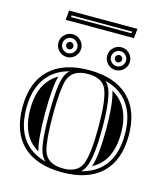

<svg xmlns="http://www.w3.org/2000/svg" viewBox="-134 -1033 984 1145"><g transform="rotate(15 357.5 -460.5)"><path d="M211.4 -84Q192.9 -149.2 192.9 -304.7Q192.9 -460.2 211.4 -525.4Q221.4 -560.8 245.1 -583Q176.3 -564.9 131.3 -522Q53.2 -447.8 53.2 -304.7Q53.2 -161.1 130.6 -87.2Q175.8 -43.9 245.4 -25.9Q221.4 -48.3 211.4 -84ZM466.8 -583.7Q484.6 -566.9 494.4 -543.2Q522 -476.1 522 -304.7Q522 -133.3 494.4 -66.2Q484.6 -42.2 466.6 -25.4Q538.3 -43.2 584.5 -87.4Q661.6 -160.9 661.6 -304.7Q661.6 -447.8 583.5 -522Q537.6 -565.9 466.8 -583.7ZM188.2 -77.6 189.7 -73.2Q166 -86.4 147 -104.5Q77.1 -171.4 77.1 -304.7Q77.1 -437.5 147.7 -504.6Q166.3 -522.5 189.5 -535.4L188.2 -531.7Q168.9 -463.4 168.9 -304.7Q168.9 -146 188.2 -77.6ZM521.7 -71.5Q545.9 -145 545.9 -304.7Q545.9 -463.9 522 -537.4Q547.1 -523.7 567.1 -504.6Q637.7 -437.5 637.7 -304.7Q637.7 -171.1 568.1 -104.7Q547.6 -85.2 521.7 -71.5ZM357.4 10.7Q198.2 10.7 113.8 -70.1Q29.3 -150.9 29.3 -304.7Q29.3 -458 114.7 -539.3Q199.5 -620.1 357.4 -620.1Q515.1 -620.1 600.1 -539.3Q685.5 -458 685.5 -304.7Q685.5 -150.9 601.1 -70.1Q516.1 10.7 357.4 10.7ZM357.4 -13.2Q446.5 -13.2 472.2 -75.2Q498 -138.4 498 -304.7Q498 -471.4 472.2 -534.2Q446.5 -596.2 357.4 -596.2Q256.3 -596.2 234.4 -518.8Q216.8 -456.8 216.8 -304.7Q216.8 -152.6 234.4 -90.6Q256.3 -13.2 357.4 -13.2ZM475.5 -763.8Q461.7 -750 461.7 -731.2Q461.7 -712.4 475.5 -698.6Q489.3 -684.8 508.1 -684.8Q526.9 -684.8 540.6 -698.6Q554.4 -712.4 554.4 -731.2Q554.4 -750 540.6 -763.8Q526.9 -777.6 508.1 -777.6Q489.3 -777.6 475.5 -763.8ZM174.4 -763.8Q160.6 -750 160.6 -731.2Q160.6 -712.4 174.4 -698.6Q188.2 -684.8 207 -684.8Q225.8 -684.8 239.6 -698.6Q253.4 -712.4 253.4 -731.2Q253.4 -750 239.6 -763.8Q225.8 -777.6 207 -777.6Q188.2 -777.6 174.4 -763.8ZM492.3 -715.5Q485.6 -722.2 485.6 -731.2Q485.6 -740.2 492.3 -746.9Q499 -753.7 508.1 -753.7Q517.1 -753.7 523.8 -746.9Q530.5 -740.2 530.5 -731.2Q530.5 -722.2 523.8 -715.5Q517.1 -708.7 508.1 -708.7Q499 -708.7 492.3 -715.5ZM437.7 -731.2Q437.7 -760 458.5 -780.8Q479.2 -801.5 508.1 -801.5Q536.9 -801.5 557.6 -780.8Q578.4 -760 578.4 -731.2Q578.4 -702.4 557.6 -681.6Q536.9 -660.9 508.1 -660.9Q479.2 -660.9 458.5 -681.6Q437.7 -702.4 437.7 -731.2ZM191.3 -715.5Q184.6 -722.2 184.6 -731.2Q184.6 -740.2 191.3 -746.9Q198 -753.7 207 -753.7Q216.1 -753.7 222.8 -746.9Q229.5 -740.2 229.5 -731.2Q229.5 -722.2 222.8 -715.5Q216.1 -708.7 207 -708.7Q198 -708.7 191.3 -715.5ZM136.7 -731.2Q136.7 -760 157.5 -780.8Q178.2 -801.5 207 -801.5Q235.8 -801.5 256.6 -780.8Q277.3 -760 277.3 -731.2Q277.3 -702.4 256.6 -681.6Q235.8 -660.9 207 -660.9Q178.2 -660.9 157.5 -681.6Q136.7 -702.4 136.7 -731.2ZM543.5 -897.5 544.7 -908.2H170.9L169.7 -897.5ZM565.2 -873.5H143.3L149.2 -932.1H571Z"/></g></svg>

Font: itsadzokeS01
Style: Regular
Weight: 600
Width: 6
Version: Version 0.46